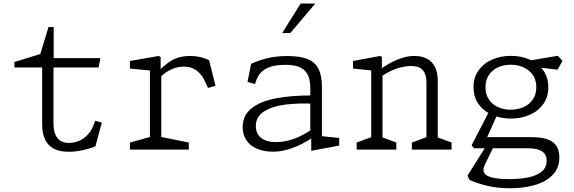

<svg xmlns="http://www.w3.org/2000/svg" viewBox="-20 -818 3140 1050"><path d="M210.5 -140V-461.5L233 -449H59V-479L213.5 -526.5L188.5 -483.5L245.5 -670.5H273.5V-486.5L251 -500H529L519 -449H251L272.5 -461.5V-141Q272.5 -91 293.8 -63.5Q315 -36 358.5 -36.5Q388 -37 413.8 -48.2Q439.5 -59.5 459 -80.5Q478.5 -101.5 490 -130L501 -157.5L537 -148L502 -18Q473 -5.5 433.2 3.2Q393.5 12 357 12Q306.5 12 274.2 -5Q242 -22 226.2 -55.5Q210.5 -89 210.5 -140Z M690.5 -38.5 811.5 -72 800 -45V-457.5L822 -430.5L690.5 -443V-484.5L848.5 -512L858.5 -506V-426.5L862 -419.5V-40L846.5 -72L1012.5 -38.5V0H690.5ZM985 -453.5Q952.5 -453.5 924.2 -441.5Q896 -429.5 875.8 -413.2Q855.5 -397 835.5 -376.5V-414.5Q872 -458.5 915 -485.2Q958 -512 1021 -512Q1048.5 -512 1073.5 -506.2Q1098.5 -500.5 1123.5 -489L1158.5 -348.5L1117.5 -337L1101.5 -371.5Q1088 -401 1070.5 -419Q1053 -437 1032 -445.2Q1011 -453.5 985 -453.5Z M1682 -68.5 1677 -79.5V-337.5Q1677 -386 1660.5 -413.8Q1644 -441.5 1613.5 -452.8Q1583 -464 1537 -463.5Q1472.5 -463 1435 -442.5Q1397.5 -422 1383 -382L1374.5 -358.5L1333.5 -370L1353.5 -469.5Q1397 -489 1444 -500.2Q1491 -511.5 1552.5 -511.5Q1622.5 -511.5 1663.2 -494.5Q1704 -477.5 1722.2 -440.8Q1740.5 -404 1740.5 -343V-50L1718 -75.5L1835 -63.5V-22L1687 6H1682ZM1307 -122.5Q1307 -187.5 1356.2 -226Q1405.5 -264.5 1488.5 -280.2Q1571.5 -296 1681 -296L1694.5 -251Q1614.5 -254.5 1544.2 -246.5Q1474 -238.5 1426.5 -210Q1379 -181.5 1379 -128Q1379 -101 1392 -81.2Q1405 -61.5 1429.5 -51.2Q1454 -41 1488.5 -41Q1539.5 -41 1588.8 -59.2Q1638 -77.5 1688.5 -112.5V-64.5Q1656.5 -43.5 1622.2 -26.8Q1588 -10 1549.5 0.8Q1511 11.5 1473 11.5Q1422 11.5 1384.5 -5Q1347 -21.5 1327 -51.8Q1307 -82 1307 -122.5ZM1704 -798.5H1624L1523 -637H1567.5Z M2232.5 -38.5 2323.5 -72 2312 -45V-367Q2312 -400.5 2301.5 -420.5Q2291 -440.5 2272.5 -448.8Q2254 -457 2227 -457Q2202 -457 2170.2 -449.2Q2138.5 -441.5 2100.5 -421.5Q2071.5 -406 2040.5 -383.5L2045.5 -429.5Q2054.5 -436 2059 -439Q2063.5 -442 2072 -448Q2104 -469 2133.2 -483.2Q2162.5 -497.5 2190.8 -504.8Q2219 -512 2246.5 -512Q2286 -512 2314.5 -497.2Q2343 -482.5 2358.5 -452.2Q2374 -422 2374 -376.5V-40L2358.5 -72L2449.5 -38.5V0H2232.5ZM1930.5 -38.5 2021.5 -72 2010 -45V-457.5L2032 -430.5L1910.5 -443V-484.5L2058.5 -512L2068.5 -507V-426.5L2072 -419.5V-40L2056.5 -72L2147.5 -38.5V0H1930.5Z M2548.5 166.5 2536.5 143 2638.5 -19.5H2681.5L2632 81.5Q2611 124.5 2645 143Q2679 161.5 2761 161.5Q2824.5 161.5 2870.8 151.8Q2917 142 2943.2 119.8Q2969.5 97.5 2969.5 61.5Q2969.5 27 2944.5 10Q2919.5 -7 2871 -7H2572.5L2559 -23.5L2659 -216.5L2701.5 -196L2638 -53.5L2629 -68H2885.5Q2932.5 -68 2966 -58.8Q2999.5 -49.5 3019.2 -25.2Q3039 -1 3039 42Q3039 101.5 3001.5 139.5Q2964 177.5 2903.2 194.5Q2842.5 211.5 2771 211.5Q2701.5 211.5 2648.2 199Q2595 186.5 2548.5 166.5ZM2569.5 -341Q2569.5 -395.5 2597.8 -434.2Q2626 -473 2672.8 -492.8Q2719.5 -512.5 2774 -512.5Q2828.5 -512.5 2875.2 -492.8Q2922 -473 2950.2 -434.2Q2978.5 -395.5 2978.5 -341Q2978.5 -286.5 2950.2 -247.8Q2922 -209 2875.2 -189.2Q2828.5 -169.5 2774 -169.5Q2719.5 -169.5 2672.8 -189.2Q2626 -209 2597.8 -247.8Q2569.5 -286.5 2569.5 -341ZM2913 -341Q2913 -380 2894 -407.8Q2875 -435.5 2843 -449.8Q2811 -464 2773 -464Q2735 -464 2703.5 -449.8Q2672 -435.5 2653.5 -407.8Q2635 -380 2635 -341Q2635 -302 2653.5 -274.2Q2672 -246.5 2703.5 -232.2Q2735 -218 2773 -218Q2811 -218 2843 -232.2Q2875 -246.5 2894 -274.2Q2913 -302 2913 -341ZM2900 -452.5 2862 -484.5 3030.5 -513 3056.5 -485 3029 -437Z"/></svg>

Font: Monaspace Xenon Var ExtraLight
Style: Regular
Weight: 200
Designer: Riley Cran and the Lettermatic Team
Version: Version 1.200 (Monaspace Xenon Var)